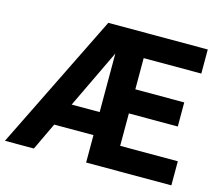

<svg xmlns="http://www.w3.org/2000/svg" viewBox="-104 -822 1087 955"><g transform="rotate(15 439.5 -345.0)"><path d="M853 -570.8H556.2V-410.2H808.1V-286.1H556.2V-119.1H853V4.9H414.1V-136.2H211.9L145 4.9H-3.9L340.8 -694.8H853ZM270 -254.9H414.1V-556.2Z"/></g></svg>

Font: D-DIN-PRO ExtraBold
Style: Bold
Weight: 800
Designer: Charles Nix
Foundry: CyberFei
Version: Version 1.000;hotconv 1.0.109;makeotfexe 2.5.65596